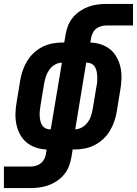

<svg xmlns="http://www.w3.org/2000/svg" viewBox="-62 -755 699 980"><path d="M-42 205V95H93Q106 95 120 91.5Q134 88 145 79.5Q156 71 163 58.5Q170 46 172 32L176 8Q147 7 120.5 -2Q94 -11 73.5 -28Q53 -45 40 -69.5Q27 -94 21.5 -121Q16 -148 17 -177Q18 -206 23 -234L41 -344Q45 -369 53.5 -394Q62 -419 76 -442.5Q90 -466 110.5 -485Q131 -504 155 -516Q179 -528 205 -533Q231 -538 256 -538H266L273 -580Q277 -603 286 -625.5Q295 -648 310.5 -666.5Q326 -685 347 -699Q368 -713 390.5 -721Q413 -729 436 -732Q459 -735 482 -735H617V-625H482Q469 -625 455.5 -621.5Q442 -618 430.5 -609.5Q419 -601 412.5 -588.5Q406 -576 403 -562L399 -538Q428 -537 454.5 -528Q481 -519 501.5 -502Q522 -485 535 -460.5Q548 -436 553.5 -409Q559 -382 558 -353Q557 -324 552 -296L534 -186Q530 -161 521.5 -136Q513 -111 499 -87.5Q485 -64 464.5 -45Q444 -26 420 -14Q396 -2 370 3Q344 8 319 8H309L302 50Q298 73 289 95.5Q280 118 264.5 136.5Q249 155 228 169Q207 183 184.5 191Q162 199 139 202Q116 205 93 205ZM322 -95Q340 -95 357.5 -105.5Q375 -116 386.5 -132Q398 -148 403.5 -166.5Q409 -185 412 -203L430 -312Q433 -325 434 -338Q435 -351 434.5 -364Q434 -377 431.5 -389.5Q429 -402 423 -412.5Q417 -423 406 -429Q395 -435 382 -435H378ZM193 -95H197L254 -435Q235 -435 217.5 -424.5Q200 -414 189 -398Q178 -382 172 -363.5Q166 -345 163 -327L145 -218Q143 -205 141.5 -192Q140 -179 140.5 -166Q141 -153 143.5 -140.5Q146 -128 152 -117.5Q158 -107 169 -101Q180 -95 193 -95Z"/></svg>

Font: Iosevka Curly Slab XBdEx
Style: Italic
Weight: 800
Width: 7
Italic angle: -9°
Monospace: yes
Designer: Belleve Invis
Foundry: Belleve Invis
Version: Version 11.1.0; ttfautohint (v1.8.3)